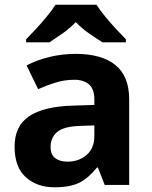

<svg xmlns="http://www.w3.org/2000/svg" viewBox="-20 -786 644 816"><path d="M302 -557Q412 -557 470.5 -509.5Q529 -462 529 -364V0H425L396 -74H392Q357 -30 318 -10Q279 10 211 10Q138 10 90 -32.5Q42 -75 42 -163Q42 -250 103 -291.5Q164 -333 286 -337L381 -340V-364Q381 -407 358.5 -427Q336 -447 296 -447Q256 -447 218 -435.5Q180 -424 142 -407L93 -508Q137 -531 190.5 -544Q244 -557 302 -557ZM381 -253 323 -251Q251 -249 223 -225Q195 -201 195 -162Q195 -128 215 -113.5Q235 -99 267 -99Q315 -99 348 -127.5Q381 -156 381 -208ZM390 -766Q404 -744 426.5 -716.5Q449 -689 473 -663Q497 -637 515 -619V-606H416Q390 -622 359 -643.5Q328 -665 302 -692Q276 -665 246 -644Q216 -623 190 -606H91V-619Q110 -638 133.5 -663.5Q157 -689 179.5 -716.5Q202 -744 216 -766Z"/></svg>

Font: Noto IKEA Latin
Style: Bold
Weight: 700
Designer: Monotype Design Team
Foundry: Monotype Imaging Inc.
Version: Version 1.0